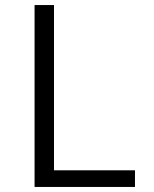

<svg xmlns="http://www.w3.org/2000/svg" viewBox="-20 -741 609 761"><path d="M117 -721H194V-66H515V0H117Z"/></svg>

Font: Nebula Sans Book
Style: Regular
Weight: 400
Designer: Paul D. Hunt for Adobe (as Source Sans)
Foundry: Nebula Entertainment & Broadcasting LLC
Version: Version 1.010